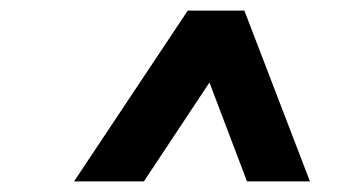

<svg xmlns="http://www.w3.org/2000/svg" viewBox="-20 -765 683 363"><path d="M120 -422 335 -745H442L566 -422H447L376 -609L252 -422Z"/></svg>

Font: Plus Jakarta Sans SemiBold
Style: Italic
Weight: 600
Italic angle: -8°
Designer: Gumpita Rahayu
Foundry: Tokotype
Version: Version 2.071; ttfautohint (v1.8.4.7-5d5b);gftools[0.9.29]